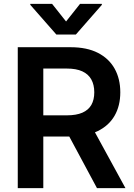

<svg xmlns="http://www.w3.org/2000/svg" viewBox="-20 -971 691 991"><path d="M71.7 0V-727.3H344.5Q428.3 -727.3 485.3 -698.2Q542.3 -669 571.6 -616.7Q600.9 -564.3 600.9 -494.7Q600.9 -424.7 571.2 -373.4Q541.5 -322.1 484 -294.2Q426.5 -266.3 342.7 -266.3H148.4V-375.7H324.9Q373.9 -375.7 405.2 -389.4Q436.4 -403.1 451.5 -429.5Q466.6 -456 466.6 -494.7Q466.6 -533.4 451.3 -560.9Q436.1 -588.4 404.8 -602.8Q373.6 -617.2 324.2 -617.2H203.5V0ZM447.4 -329.5 627.5 0H480.5L303.6 -329.5ZM248.9 -951 321 -860.1 393.1 -951H505.7V-946L371.4 -792.6H271L136.4 -946V-951Z"/></svg>

Font: InterMG SemiBold
Style: Regular
Weight: 600
Designer: Rasmus Andersson
Foundry: rsms
Version: Version 3.019;December 26, 2023;FontCreator 15.0.0.2955 64-b